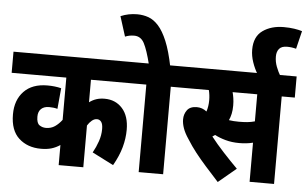

<svg xmlns="http://www.w3.org/2000/svg" viewBox="-58 -987 1746 1095"><g transform="rotate(5 814.5 -439.5)"><path d="M722 -501H454V-372Q473 -386 494 -393Q515 -400 541 -400Q604 -400 643 -356.5Q682 -313 682 -234Q682 -185 668 -134Q654 -83 622 -27L500 -89Q518 -121 530 -156Q542 -191 542 -226Q542 -255 532.5 -267.5Q523 -280 508 -280Q493 -280 479 -268.5Q465 -257 454 -239V0H313V-115Q289 -99 263.5 -91.5Q238 -84 204 -84Q127 -84 77.5 -129Q28 -174 28 -266Q28 -348 75.5 -397.5Q123 -447 210 -447Q253 -447 289 -438L278 -319Q257 -325 230 -325Q201 -325 184.5 -309.5Q168 -294 168 -265Q168 -228 184.5 -216.5Q201 -205 222 -205Q251 -205 273 -220Q295 -235 313 -259V-501H0V-622H722Z M911 -501V0H771V-501H709V-622H986V-501ZM776 -615Q755 -699 735.5 -736Q716 -773 678 -773Q650 -773 626 -763L590 -877Q635 -896 684 -896Q719 -896 749.5 -885Q780 -874 807 -844Q834 -814 857 -759Q880 -704 898 -615Z M1546 -501V0H1406V-224Q1386 -219 1366.5 -217Q1347 -215 1328 -215Q1285 -215 1249 -225Q1213 -235 1187 -249Q1180 -244 1172 -239Q1204 -198 1246 -152.5Q1288 -107 1327 -68L1225 17Q1183 -29 1150 -66Q1117 -103 1089.5 -138Q1062 -173 1037 -213Q1016 -244 1006.5 -271Q997 -298 997 -322Q997 -352 1014 -375Q1031 -398 1070 -398Q1101 -398 1126 -378Q1136 -408 1136 -443Q1136 -473 1129 -501H973V-622H1621V-501ZM1315 -336Q1342 -336 1363 -338Q1384 -340 1406 -346V-501H1265Q1269 -486 1272 -467Q1275 -448 1275 -425Q1275 -399 1270.5 -378Q1266 -357 1258 -340Q1285 -336 1315 -336Z M1398 -615Q1380 -644 1367.5 -680.5Q1355 -717 1355 -752Q1355 -827 1403.5 -861.5Q1452 -896 1524 -896Q1557 -896 1583.5 -892Q1610 -888 1629 -882L1604 -779Q1579 -786 1552 -786Q1521 -786 1507 -769.5Q1493 -753 1493 -725Q1493 -695 1504 -666.5Q1515 -638 1529 -615Z"/></g></svg>

Font: Noto Sans Condensed ExtraBold
Style: Italic
Weight: 800
Width: 3
Italic angle: -12°
Designer: Monotype Design Team
Foundry: Monotype Imaging Inc.
Version: Version 2.013; ttfautohint (v1.8.4.7-5d5b)